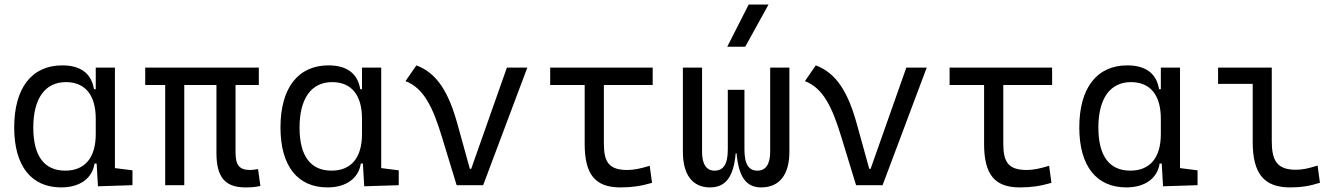

<svg xmlns="http://www.w3.org/2000/svg" viewBox="-20 -815 5899 845"><path d="M249.5 9.8C332.5 9.8 386.7 -31.2 396 -95.2H405.3L411.1 4.9L563 0V-65.4L485.8 -75.2V-517.6H401.4V-422.4H393.6C382.8 -489.7 336.9 -527.3 253.9 -527.3C119.6 -527.3 42.5 -427.7 42.5 -253.9C42.5 -84 118.2 9.8 249.5 9.8ZM401.4 -225.1C401.4 -121.1 354 -64 267.1 -64C174.8 -64 126.5 -128.4 126.5 -253.9C126.5 -381.3 178.2 -453.6 270 -453.6C355 -453.6 401.4 -396.5 401.4 -292.5Z M1060.1 9.8C1087.4 9.8 1104 8.3 1126 3.4L1115.7 -70.8C1100.1 -68.4 1089.8 -66.9 1081.5 -66.9C1030.3 -66.9 1016.6 -90.8 1016.6 -146.5V-440.9H1119.1V-517.6H619.1V-440.9H707V0H791V-440.9H932.6V-141.6C932.6 -35.6 970.2 9.8 1060.1 9.8Z M1421.4 9.8C1504.4 9.8 1558.6 -31.2 1567.9 -95.2H1577.1L1583 4.9L1734.9 0V-65.4L1657.7 -75.2V-517.6H1573.2V-422.4H1565.4C1554.7 -489.7 1508.8 -527.3 1425.8 -527.3C1291.5 -527.3 1214.4 -427.7 1214.4 -253.9C1214.4 -84 1290 9.8 1421.4 9.8ZM1573.2 -225.1C1573.2 -121.1 1525.9 -64 1439 -64C1346.7 -64 1298.3 -128.4 1298.3 -253.9C1298.3 -381.3 1350.1 -453.6 1441.9 -453.6C1526.9 -453.6 1573.2 -396.5 1573.2 -292.5Z M1989.7 0H2106.4L2300.8 -517.6H2210.9L2053.7 -71.8H2047.9L1992.7 -271C1955.1 -406.7 1904.3 -493.2 1812.5 -527.3L1764.6 -458C1845.2 -427.2 1885.3 -342.8 1925.3 -210.9Z M2710.4 9.8C2760.3 9.8 2801.8 3.9 2849.6 -10.3L2839.4 -85.4C2798.8 -72.8 2768.6 -66.9 2741.2 -66.9C2659.2 -66.9 2637.7 -102.1 2637.7 -184.1V-440.9H2852.5V-517.6H2401.4V-440.9H2553.2V-181.2C2553.2 -47.4 2599.6 9.8 2710.4 9.8Z M3330.1 9.8C3410.6 9.8 3454.1 -46.9 3454.1 -146.5V-517.6H3369.6V-146.5C3369.6 -93.8 3350.6 -64 3314 -64C3276.4 -64 3256.3 -89.8 3256.3 -157.7V-419.9H3183.1V-157.7C3183.1 -89.8 3162.6 -64 3124 -64C3088.4 -64 3069.8 -93.8 3069.8 -146.5V-517.6H2985.4V-146.5C2985.4 -46.9 3027.3 9.8 3104.5 9.8C3172.9 9.8 3208.5 -35.2 3217.8 -140.1H3221.7C3231 -35.2 3264.6 9.8 3330.1 9.8ZM3180.7 -609.4H3259.8L3362.3 -794.9H3274.9Z M3747.6 0H3864.3L4058.6 -517.6H3968.8L3811.5 -71.8H3805.7L3750.5 -271C3712.9 -406.7 3662.1 -493.2 3570.3 -527.3L3522.5 -458C3603 -427.2 3643.1 -342.8 3683.1 -210.9Z M4468.3 9.8C4518.1 9.8 4559.6 3.9 4607.4 -10.3L4597.2 -85.4C4556.6 -72.8 4526.4 -66.9 4499 -66.9C4417 -66.9 4395.5 -102.1 4395.5 -184.1V-440.9H4610.4V-517.6H4159.2V-440.9H4311V-181.2C4311 -47.4 4357.4 9.8 4468.3 9.8Z M4937 9.8C5020 9.8 5074.2 -31.2 5083.5 -95.2H5092.8L5098.6 4.9L5250.5 0V-65.4L5173.3 -75.2V-517.6H5088.9V-422.4H5081.1C5070.3 -489.7 5024.4 -527.3 4941.4 -527.3C4807.1 -527.3 4730 -427.7 4730 -253.9C4730 -84 4805.7 9.8 4937 9.8ZM5088.9 -225.1C5088.9 -121.1 5041.5 -64 4954.6 -64C4862.3 -64 4814 -128.4 4814 -253.9C4814 -381.3 4865.7 -453.6 4957.5 -453.6C5042.5 -453.6 5088.9 -396.5 5088.9 -292.5Z M5657.7 9.8C5705.1 9.8 5744.1 3.9 5789.1 -10.7L5778.8 -86.4C5739.7 -73.7 5710.4 -67.9 5684.1 -67.9C5600.6 -67.9 5577.1 -106.9 5577.1 -195.3V-517.6H5340.8V-445.8H5493.2V-190.4C5493.2 -51.3 5542.5 9.8 5657.7 9.8Z"/></svg>

Font: Cascadia Code SemiLight
Style: Regular
Weight: 350
Monospace: yes
Designer: Aaron Bell
Foundry: Saja Typeworks
Version: Version 2404.023